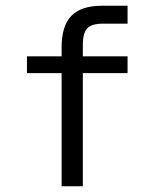

<svg xmlns="http://www.w3.org/2000/svg" viewBox="-20 -651 540 671"><path d="M425.8 -630.9V-568.4H340.8Q300.8 -568.4 285.2 -552.2Q269.5 -536.1 269.5 -493.2V-454.1H425.8V-395.5H269.5V0H195.3V-395.5H74.2V-454.1H195.3V-485.4Q195.3 -560.5 229.5 -595.7Q263.7 -630.9 335.9 -630.9Z"/></svg>

Font: BabelStone Xiangqi
Style: Regular
Weight: 400
Designer: Andrew West
Foundry: BabelStone
Version: Version 11.000 June 09, 2018